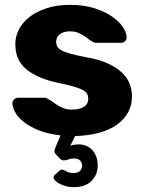

<svg xmlns="http://www.w3.org/2000/svg" viewBox="-20 -550 593 790"><path d="M284 220Q264 220 246 214.5Q228 209 216.5 201Q205 193 201.5 184.5Q198 176 206 169L224 153Q229 148 235 148Q243 148 253 155Q263 162 284 162Q300 162 309 153Q318 144 318 132Q318 119 309.5 110.5Q301 102 284 102Q272 102 261.5 106Q251 110 242 110Q234 110 228 104L209 84Q203 78 204 71Q205 64 210 52L229 7Q176 1 139 -14Q102 -29 78 -48Q54 -67 43 -87.5Q32 -108 31 -123Q30 -134 38 -141Q46 -148 55 -148H164Q171 -148 177 -143Q188 -138 197.5 -130.5Q207 -123 218.5 -116Q230 -109 244 -104Q258 -99 277 -99Q305 -99 324 -110Q343 -121 343 -143Q343 -155 338.5 -163.5Q334 -172 320.5 -179.5Q307 -187 281.5 -194.5Q256 -202 215 -210Q136 -227 89.5 -264Q43 -301 43 -369Q43 -399 57.5 -428Q72 -457 100.5 -479.5Q129 -502 171 -516Q213 -530 269 -530Q326 -530 369 -516Q412 -502 441 -482Q470 -462 485 -439.5Q500 -417 501 -399Q502 -388 495 -381Q488 -374 479 -374H374Q367 -374 360 -379Q350 -384 341.5 -391Q333 -398 322.5 -404.5Q312 -411 299 -416Q286 -421 268 -421Q241 -421 226 -409Q211 -397 211 -378Q211 -368 215 -359.5Q219 -351 232 -343.5Q245 -336 270 -329Q295 -322 337 -314Q389 -305 424.5 -288.5Q460 -272 482 -251Q504 -230 513.5 -205Q523 -180 523 -153Q523 -83 463 -38.5Q403 6 289 10L269 50Q275 47 285.5 45.5Q296 44 302 44Q339 44 360.5 68.5Q382 93 382 131Q382 169 356.5 194.5Q331 220 284 220Z"/></svg>

Font: Fz Rubik
Style: Bold
Weight: 700
Designer: Hubert and Fischer
Foundry: Hubert and Fischer
Version: Vit hóa bi FontZin.com